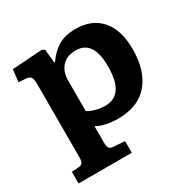

<svg xmlns="http://www.w3.org/2000/svg" viewBox="-167 -695 1057 1069"><g transform="rotate(-30 361.0 -161.0)"><path d="M39 216V141L85 138Q100 137 108 127.5Q116 118 116 89V-375Q116 -409 109 -421.5Q102 -434 78 -436L31 -439L40 -518L232 -531L250 -522L258 -436H264Q295 -482 339.5 -510Q384 -538 454 -538Q557 -538 615.5 -472Q674 -406 674 -281Q674 -144 607.5 -65Q541 14 411 14Q373 14 336.5 6.5Q300 -1 275 -16V89Q275 113 281.5 124Q288 135 310 136L381 141V216ZM385 -84Q445 -84 476 -128.5Q507 -173 507 -269Q507 -434 395 -434Q337 -434 306 -399.5Q275 -365 275 -309V-114Q291 -101 322.5 -92.5Q354 -84 385 -84Z"/></g></svg>

Font: Literata 7pt
Style: Bold
Weight: 700
Designer: Latin by Veronika Burian and Jose Scaglione. Greek by Irene Vlachou. Cyrillic by Vera Evstafieva.
Foundry: TypeTogether
Version: Version 3.002